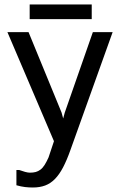

<svg xmlns="http://www.w3.org/2000/svg" viewBox="-20 -837 540 854"><path d="M388 -752H112V-817H388ZM53 -13V-81H65Q79 -76 91.5 -72.5Q104 -69 113 -69Q128 -69 139 -72Q150 -75 160 -82.5Q170 -90 178.5 -103.5Q187 -117 196 -137L220 -209L13 -694H107L254 -336L261 -310L268 -336L393 -694H481L293 -169Q277 -124 260.5 -92.5Q244 -61 224.5 -41Q205 -21 181 -12Q157 -3 126 -3Q109 -3 91.5 -5Q74 -7 53 -13Z"/></svg>

Font: D2Coding ligature
Style: Regular
Weight: 400
Monospace: yes
Designer: Yong-Rak Park; Jeong-Hwan Yoon; Sang-Min Lee;
Foundry: NHN Corporation
Version: Version 1.3.2; Build 20180524